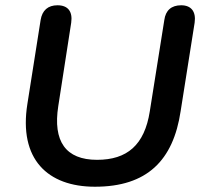

<svg xmlns="http://www.w3.org/2000/svg" viewBox="-20 -698 776 728"><path d="M340 10C537 10 637 -89 665 -277L718 -612C724 -654 705 -678 667 -678C630 -678 608 -659 603 -622L548 -276C528 -148 462 -92 348 -92C229 -92 180 -162 201 -296L250 -612C256 -654 238 -678 198 -678C162 -678 140 -659 134 -622L84 -305C50 -94 161 10 340 10Z"/></svg>

Font: SN Pro Semibold
Style: Italic
Weight: 600
Italic angle: -9°
Designer: Tobias Whetton
Foundry: Supernotes
Version: Version 1.001;Glyphs 3.2 (3249)